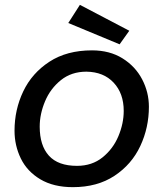

<svg xmlns="http://www.w3.org/2000/svg" viewBox="-20 -763 675 793"><path d="M40 0ZM281 10Q201 10 146.5 -22.5Q92 -55 66 -108.5Q40 -162 40 -223Q40 -310 76 -385.5Q112 -461 184 -508Q256 -555 360 -555Q433 -555 486 -522Q539 -489 567 -435.5Q595 -382 595 -322Q595 -236 559.5 -160Q524 -84 453 -37Q382 10 281 10ZM491 -305Q491 -377 449.5 -421.5Q408 -466 337 -467Q275 -467 231.5 -432Q188 -397 166 -344.5Q144 -292 144 -240Q144 -162 182 -120Q220 -78 298 -78Q360 -78 403.5 -113Q447 -148 469 -200.5Q491 -253 491 -305ZM262 -668 310 -743 514 -636 474 -580Z"/></svg>

Font: Cambay Devanagari
Style: Bold Italic
Weight: 700
Designer: Pooja Saxena
Foundry: Pooja Saxena
Version: Version 1.005;PS 001.005;hotconv 1.0.70;makeotf.lib2.5.58329